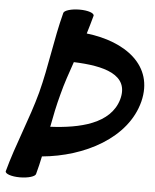

<svg xmlns="http://www.w3.org/2000/svg" viewBox="-57 -872 763 945"><g transform="rotate(5 324.0 -400.0)"><path d="M219 -800C184 -666 170 -534 135 -400C99 -266 41 -134 5 0C3 13 35 24 76 24C118 24 153 13 155 0C163 -29 170 -59 176 -88C384 -107 593 -215 640 -400C685 -581 535 -688 343 -710C352 -740 361 -770 369 -800C371 -813 340 -824 298 -824C257 -824 221 -813 219 -800ZM240 -400C254 -455 273 -509 292 -564C439 -559 571 -527 535 -400C499 -278 350 -244 204 -237C214 -291 225 -345 240 -400Z"/></g></svg>

Font: Nupuram Black Oblique
Style: Regular
Weight: 900
Designer: Santhosh Thottingal (santhosh.thottingal@gmail.com)
Foundry: SMC
Version: Version 1.000